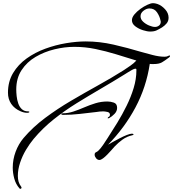

<svg xmlns="http://www.w3.org/2000/svg" viewBox="-20 -957 1087 1205"><path d="M107 228Q104 228 102 225Q79 199 69.5 163.5Q60 128 60 95Q60 44 78 -4.5Q96 -53 128 -91Q187 -160 263.5 -217Q340 -274 425 -324Q510 -374 595 -421Q680 -468 756 -516Q777 -530 798 -544.5Q819 -559 836 -577Q772 -597 708 -616.5Q644 -636 579 -649.5Q514 -663 446 -663Q386 -663 322 -647.5Q258 -632 203.5 -600Q149 -568 115.5 -517Q82 -466 82 -395Q82 -377 84.5 -353.5Q87 -330 94.5 -308Q102 -286 117 -272Q132 -258 157 -258Q159 -258 161.5 -257.5Q164 -257 164 -254Q164 -251 158.5 -250Q153 -249 151 -249Q130 -249 108 -259Q71 -275 50.5 -305Q30 -335 30 -375Q30 -445 62 -498.5Q94 -552 147 -590Q200 -628 264.5 -651.5Q329 -675 395 -686Q461 -697 518 -697Q605 -697 692.5 -677Q780 -657 863 -632Q895 -623 937 -612Q979 -601 1012 -601Q1026 -601 1033.5 -605Q1041 -609 1044 -609Q1047 -609 1047 -606Q1047 -602 1044.5 -599.5Q1042 -597 1039 -595Q1014 -576 996 -565.5Q978 -555 943 -555Q937 -555 931.5 -555Q926 -555 920 -556Q898 -410 830 -282.5Q762 -155 658 -49Q669 -55 689 -66.5Q709 -78 732.5 -90Q756 -102 776.5 -110Q797 -118 808 -118Q811 -118 814.5 -117Q818 -116 818 -113Q818 -111 815 -110Q812 -109 810 -108Q777 -101 749 -81Q721 -61 698 -36Q692 -29 680 -15.5Q668 -2 654 12.5Q640 27 626.5 37Q613 47 604 47Q592 47 583 36Q574 25 574 14Q574 2 582.5 -1.5Q591 -5 598 -12Q611 -24 628 -49Q645 -74 655 -90Q685 -136 716.5 -187.5Q748 -239 775 -294Q802 -349 819 -405Q836 -461 836 -515V-520Q836 -526 830 -526Q823 -526 809 -518.5Q795 -511 782 -502.5Q769 -494 762 -490Q688 -444 611.5 -399.5Q535 -355 460 -308.5Q385 -262 316.5 -207.5Q248 -153 191 -85Q166 -55 143 -16.5Q120 22 106 64.5Q92 107 92 147Q92 166 96.5 182.5Q101 199 113 215Q115 217 115 220Q115 228 107 228ZM658 -214Q656 -214 656 -216Q656 -221 663 -224Q670 -227 670 -237Q670 -251 654 -254.5Q638 -258 628 -258Q617 -258 606 -257Q595 -256 584 -254Q532 -248 480 -242Q428 -236 375 -236Q373 -236 369 -237Q365 -238 365 -241Q365 -244 369 -245Q373 -246 375 -246Q407 -246 440.5 -257Q474 -268 508.5 -283Q543 -298 579 -309Q615 -320 654 -320Q674 -320 694.5 -313Q715 -306 715 -280Q715 -259 698.5 -242Q682 -225 665 -216Q661 -214 658 -214ZM922 -759Q904 -759 877 -767.5Q850 -776 829 -792Q808 -808 808 -830Q808 -848 823.5 -866.5Q839 -885 861 -901Q883 -917 905 -927Q927 -937 939 -937Q949 -937 957 -935Q965 -933 968 -932Q994 -923 1016 -899Q1038 -875 1038 -846Q1038 -825 1026 -810.5Q1014 -796 997 -785Q977 -773 962 -766Q947 -759 922 -759ZM953 -788Q967 -788 978 -796.5Q989 -805 989 -821Q989 -824 987 -830Q982 -855 965.5 -879.5Q949 -904 918 -904Q899 -904 880.5 -889.5Q862 -875 862 -855Q862 -836 878 -821Q894 -806 915.5 -797Q937 -788 953 -788Z"/></svg>

Font: My Soul
Style: Regular
Weight: 400
Designer: Robert E. Leuschke
Foundry: Robert E. Leuschke
Version: Version 1.010; ttfautohint (v1.8.4.7-5d5b)